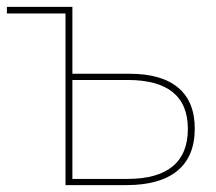

<svg xmlns="http://www.w3.org/2000/svg" viewBox="-24 -537 626 557"><path d="M166 0V-498H-4V-517H186V-323H352Q445 -323 493 -282.5Q541 -242 541 -164Q541 -83 490.5 -41.5Q440 0 343 0ZM186 -18H346Q433 -18 477 -54.5Q521 -91 521 -163Q521 -305 346 -305H186Z"/></svg>

Font: Montserrat Thin
Style: Regular
Weight: 100
Designer: Julieta Ulanovsky
Foundry: Julieta Ulanovsky
Version: Version 9.000